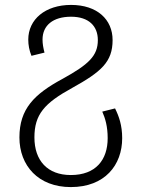

<svg xmlns="http://www.w3.org/2000/svg" viewBox="-20 -554 576 781"><path d="M268 207C407 207 477 117 477 8C477 -44 464 -81 448 -113L396 -100C408 -73 418 -40 418 8C418 96 370 158 268 158C173 158 120 99 120 5C120 -88 160 -134 273 -196C392 -262 438 -302 438 -391C438 -475 375 -534 269 -534C164 -534 95 -475 95 -393C95 -371 99 -349 108 -327L161 -340C156 -359 153 -376 153 -393C153 -451 196 -486 269 -486C341 -486 378 -448 378 -391C378 -327 341 -292 234 -233C119 -171 59 -111 59 5C59 120 136 207 268 207Z"/></svg>

Font: FiraGO Light
Style: Regular
Weight: 300
Designer: bBox Type
Foundry: bBox Type GmbH
Version: Version 1.001;PS 001.001;hotconv 1.0.88;makeotf.lib2.5.64775